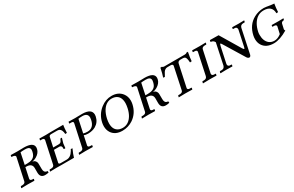

<svg xmlns="http://www.w3.org/2000/svg" viewBox="137 -1537 3996 2611"><g transform="rotate(-30 2135.5 -231.0)"><path d="M408.2 -354Q412.1 -374.5 412.1 -381.8Q412.1 -422.9 364.3 -430.2Q350.6 -432.1 334 -432.1Q289.1 -432.1 264.2 -428.2L227.1 -250H266.1Q358.9 -250 390.1 -304.7Q402.3 -325.7 408.2 -354ZM110.8 -60.1 185.1 -402.8V-411.1Q177.2 -433.1 129.9 -434.1Q125 -435.1 124 -438L128.9 -461.9Q189 -460 231.9 -460Q250.5 -460 292.5 -460.9Q324.7 -461.9 335.9 -461.9Q482.9 -460.4 483.9 -378.9Q483.4 -367.7 481 -355Q468.8 -297.4 404.8 -260.3Q372.6 -242.2 340.8 -237.8L339.8 -236.8Q377 -234.4 393.1 -199.2Q398.9 -185.1 398.9 -170.9L399.9 -90.8Q399.9 -35.2 436.5 -25.9Q445.8 -23.9 455.1 -23.9L458 0Q429.7 7.8 401.9 7.8Q326.7 7.8 324.2 -70.3Q324.2 -76.2 324.2 -83V-148.9Q321.8 -218.8 237.8 -220.2H220.2L186 -60.1Q185.1 -55.2 185.1 -49.8Q187 -28.3 222.2 -27.8H233.9Q239.7 -25.9 240.2 -22L234.9 -1L231.9 1Q231 1 130.9 -1L30.8 1L28.8 -1L34.2 -22Q37.1 -27.3 42 -27.8H62Q104 -29.3 110.8 -60.1Z M953.1 -461.9Q946.3 -424.3 942.4 -341.8L916 -338.9Q910.2 -409.7 877 -426.8Q862.3 -433.6 844.2 -434.1H746.1Q717.8 -432.6 713.4 -410.2L681.2 -262.2H768.1Q798.3 -262.2 811 -286.6Q812.5 -290 814 -293L824.2 -314Q827.1 -319.3 831.1 -319.8H848.1Q850.1 -318.4 850.1 -316.9Q829.1 -247.6 828.1 -243.2Q824.2 -224.1 820.3 -173.8L817.4 -170.9H800.3Q794.9 -172.4 793.9 -176.8V-199.2Q789.6 -228.5 762.2 -230H674.3L636.2 -50.8Q636.2 -49.8 635.7 -47.4Q635.3 -44.9 635.3 -43.9Q637.2 -28.3 660.2 -27.8H758.3Q821.3 -27.8 865.7 -102.5Q872.1 -112.8 877.9 -125L903.3 -122.1Q868.2 -46.9 856 0H654.3L582 -1L482.9 1L481 -1L486.3 -22.9Q490.2 -27.3 493.2 -27.8H516.1Q556.2 -29.3 563 -60.1L636.2 -400.9Q637.2 -405.8 637.2 -411.1Q635.3 -433.6 603 -434.1H579.1Q575.7 -434.1 574.7 -435.5Q574.7 -437 575.2 -438L579.1 -460L581.1 -461.9L680.2 -460L752.9 -461.9Z M1173.8 -429.2 1129.9 -224.1Q1150.9 -215.3 1196.8 -214.8Q1292 -216.8 1315.9 -328.1Q1320.8 -351.6 1320.8 -365.2Q1319.3 -433.6 1238.8 -434.1Q1194.3 -434.1 1173.8 -429.2ZM1019.5 -59.1 1093.8 -402.8Q1093.8 -405.3 1094.2 -409.7Q1094.7 -413.6 1094.7 -415Q1094.7 -431.2 1070.3 -433.1Q1060.5 -433.6 1037.6 -434.1Q1032.7 -435.1 1032.7 -438L1037.6 -461.9Q1042.5 -461.9 1070.3 -461.4Q1124 -460 1141.6 -460Q1154.8 -460 1188.5 -460.9Q1230 -461.9 1249.5 -461.9Q1395.5 -460.9 1396.5 -367.2Q1396.5 -352.1 1393.6 -339.8Q1377 -257.8 1307.1 -216.8Q1257.3 -188.5 1188.5 -188Q1146.5 -188.5 1124.5 -199.2L1094.7 -59.1Q1093.8 -55.2 1093.8 -48.8Q1095.7 -28.3 1130.9 -27.8H1150.9Q1156.7 -25.9 1156.7 -22L1151.9 -1L1150.9 1Q1149.9 1 1039.6 -1L939.5 1L937.5 -1L942.9 -22Q945.8 -27.3 950.7 -27.8H970.7Q1012.7 -29.3 1019.5 -59.1Z M1700.2 -441.9Q1613.8 -441.9 1557.6 -355.5Q1525.9 -305.2 1510.3 -233.9Q1502.4 -193.4 1502.4 -164.1Q1502.4 -56.2 1584.5 -27.8Q1608.4 -20 1636.2 -20Q1731 -20 1787.1 -116.7Q1813 -162.1 1825.2 -221.2Q1834 -263.2 1834.5 -295.9Q1834.5 -408.2 1749 -435.1Q1726.1 -441.9 1700.2 -441.9ZM1909.2 -234.9Q1882.3 -107.4 1780.8 -38.1Q1706.1 11.7 1614.3 12.2Q1501.5 12.2 1450.2 -64.5Q1421.9 -107.9 1421.4 -166Q1421.4 -192.9 1427.2 -222.2Q1452.6 -340.8 1547.4 -414.1Q1625 -474.1 1717.3 -474.1Q1821.3 -474.1 1877.4 -402.8Q1915 -354 1915 -288.1Q1915 -262.7 1909.2 -234.9Z M2303.2 -354Q2307.1 -374.5 2307.1 -381.8Q2307.1 -422.9 2259.3 -430.2Q2245.6 -432.1 2229 -432.1Q2184.1 -432.1 2159.2 -428.2L2122.1 -250H2161.1Q2253.9 -250 2285.2 -304.7Q2297.4 -325.7 2303.2 -354ZM2005.9 -60.1 2080.1 -402.8V-411.1Q2072.3 -433.1 2024.9 -434.1Q2020 -435.1 2019 -438L2023.9 -461.9Q2084 -460 2127 -460Q2145.5 -460 2187.5 -460.9Q2219.7 -461.9 2231 -461.9Q2377.9 -460.4 2378.9 -378.9Q2378.4 -367.7 2376 -355Q2363.8 -297.4 2299.8 -260.3Q2267.6 -242.2 2235.8 -237.8L2234.9 -236.8Q2272 -234.4 2288.1 -199.2Q2293.9 -185.1 2293.9 -170.9L2294.9 -90.8Q2294.9 -35.2 2331.5 -25.9Q2340.8 -23.9 2350.1 -23.9L2353 0Q2324.7 7.8 2296.9 7.8Q2221.7 7.8 2219.2 -70.3Q2219.2 -76.2 2219.2 -83V-148.9Q2216.8 -218.8 2132.8 -220.2H2115.2L2081.1 -60.1Q2080.1 -55.2 2080.1 -49.8Q2082 -28.3 2117.2 -27.8H2128.9Q2134.8 -25.9 2135.3 -22L2129.9 -1L2127 1Q2126 1 2025.9 -1L1925.8 1L1923.8 -1L1929.2 -22Q1932.1 -27.3 1937 -27.8H1957Q1999 -29.3 2005.9 -60.1Z M2814.9 -432.1H2773.9Q2736.3 -430.7 2730 -397L2657.7 -59.1Q2656.7 -55.2 2656.7 -48.8Q2658.7 -28.3 2692.9 -27.8H2713.9Q2718.3 -26.4 2719.7 -22L2714.8 -1L2712.9 1Q2711.9 1 2603 -1Q2603 -1 2502.9 1L2501 -1L2505.9 -22Q2507.3 -26.9 2512.7 -27.8H2533.7Q2576.2 -28.8 2583 -59.1L2654.8 -398.9Q2656.7 -407.2 2656.7 -410.2Q2654.8 -431.6 2625 -432.1H2573.7Q2535.2 -432.1 2510.3 -395.5Q2497.6 -376.5 2476.1 -334L2451.2 -336.9Q2469.7 -388.7 2486.8 -474.1H2511.7Q2515.6 -462.9 2537.1 -461.9H2864.7Q2888.2 -462.4 2895 -474.1H2918.9Q2900.9 -385.7 2898.9 -336.9L2871.1 -334Q2867.2 -408.2 2846.7 -423.3Q2834.5 -432.1 2814.9 -432.1Z M3110.8 -401.9 3038.6 -64.9Q3037.6 -61 3037.6 -55.2Q3039.6 -28.8 3073.7 -27.8H3093.8Q3098.6 -25.9 3098.6 -22L3094.7 -1L3092.8 1Q3091.8 1 2994.6 -1Q2994.6 -1 2882.8 1L2880.9 -1L2885.7 -22Q2888.2 -27.3 2892.6 -27.8H2913.6Q2955.1 -28.8 2963.9 -64.9L3035.6 -401.9Q3036.6 -406.7 3036.6 -412.1Q3034.7 -433.6 2999.5 -434.1H2979.5Q2973.6 -435.5 2973.6 -438L2977.5 -460L2979.5 -461.9Q2980.5 -461.9 3089.8 -460Q3089.8 -460 3190.4 -461.9L3191.4 -460L3187.5 -439Q3185.1 -434.6 3180.7 -434.1H3159.7Q3117.7 -432.6 3110.8 -401.9Z M3710.4 -390.1 3631.3 -15.1Q3623.5 11.2 3604.5 12.2Q3585 10.7 3570.3 -9.8L3377.4 -325.2Q3363.8 -349.1 3356.4 -349.1Q3349.1 -349.1 3341.8 -315.9Q3341.3 -314.5 3341.3 -314L3289.6 -70.8Q3288.6 -65.9 3288.6 -59.1Q3290.5 -29.3 3322.3 -27.8H3343.3Q3348.1 -25.9 3349.6 -22L3344.7 -1L3342.3 1Q3341.3 1 3250.5 -1L3157.7 1L3154.3 -1L3159.7 -22Q3161.6 -26.9 3170.4 -27.8H3191.4Q3229 -27.8 3241.7 -64.5Q3242.7 -68.4 3243.7 -70.8L3312.5 -397Q3293.5 -431.2 3259.3 -434.1Q3252 -435.5 3251.5 -439.9L3255.4 -459L3258.3 -461.9L3392.6 -460L3580.6 -146Q3594.7 -124 3601.6 -123Q3607.9 -125 3613.3 -148.9L3664.6 -390.1Q3665.5 -394 3665.5 -400.9Q3663.1 -432.6 3631.3 -434.1H3610.4Q3603 -435.1 3601.6 -439L3605.5 -460L3610.4 -461.9Q3611.3 -461.9 3707.5 -460L3792.5 -461.9L3795.4 -460.9L3790.5 -439Q3789.1 -435.1 3783.7 -434.1H3762.7Q3722.2 -434.1 3710.9 -392.6Q3710.4 -391.1 3710.4 -390.1Z M4144.5 -162.1Q4144.5 -163.6 4145 -166.5Q4145.5 -169.9 4145.5 -170.9Q4143.6 -192.4 4107.4 -192.9H4087.4Q4082.5 -194.8 4082.5 -199.2L4086.4 -217.8L4087.4 -219.2Q4088.4 -219.2 4197.3 -217.8L4270.5 -219.2L4271.5 -217.8L4267.1 -199.2Q4264.2 -193.8 4260.3 -192.9H4259.3Q4224.6 -191.4 4218.3 -162.1L4201.2 -85Q4200.7 -75.7 4210.4 -62Q4087.9 11.7 3992.2 12.2Q3870.1 12.2 3819.3 -70.3Q3794.4 -111.8 3794.4 -165Q3794.4 -191.9 3800.3 -220.2Q3832 -369.1 3952.6 -435.1Q4023.4 -473.6 4108.4 -474.1Q4129.9 -474.1 4218.8 -459Q4243.7 -455.1 4257.3 -455.1Q4262.7 -455.6 4264.2 -456.1Q4253.4 -392.1 4250.5 -328.1L4223.1 -325.2V-328.1Q4220.7 -446.3 4089.4 -446.8Q3984.9 -446.8 3923.3 -342.8Q3895.5 -294.4 3882.3 -232.9Q3877.4 -214.8 3877.4 -185.1Q3877.4 -88.9 3932.6 -42.5Q3966.8 -15.1 4015.1 -15.1Q4069.3 -15.6 4121.1 -57.1Z"/></g></svg>

Font: Linux Libertine Capitals O
Style: Bold Italic Samll Caps
Weight: 400
Italic angle: -12°
Designer: Philipp H. Poll
Foundry: Philipp H. Poll
Version: Version 5.0.4